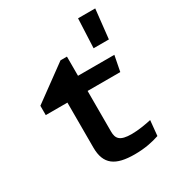

<svg xmlns="http://www.w3.org/2000/svg" viewBox="-190 -932 1000 1071"><g transform="rotate(-30 310.0 -396.0)"><path d="M462.5 -616H561L581.5 -804H471ZM45 -426.5H184.5V-137C184.5 -27.5 243.5 11.5 366.5 11.5C433 11.5 484.5 0 526 -14L535.5 -111.5C502 -104 451.5 -95 408 -95C332 -95 314.5 -119.5 314.5 -165V-426.5H525L544.5 -526.5H310.5V-650H269L45 -486.5Z"/></g></svg>

Font: Monaspace Argon SemiBold
Style: Regular
Weight: 600
Designer: Riley Cran & the Lettermatic Team
Foundry: Lettermatic
Version: Version 1.000 (Monaspace Argon)